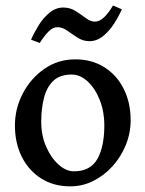

<svg xmlns="http://www.w3.org/2000/svg" viewBox="-20 -657 523 691"><path d="M450.2 -224.1Q450.2 -178.2 432.9 -135.5Q415.5 -92.8 385.3 -59.1Q355 -25.4 315.9 -5.9Q276.9 13.7 232.9 13.7Q172.9 13.7 127.9 -14.9Q83 -43.5 58.3 -93Q33.7 -142.6 33.7 -205.1Q33.7 -266.6 62.3 -321Q90.8 -375.5 139.9 -409.4Q189 -443.4 251 -443.4Q311 -443.4 356 -414.8Q400.9 -386.2 425.5 -336.7Q450.2 -287.1 450.2 -224.1ZM355.5 -206.5Q355.5 -255.4 339.1 -296.9Q322.8 -338.4 295.9 -363.5Q269 -388.7 237.8 -388.7Q195.8 -388.7 172.1 -366.2Q148.4 -343.8 138.4 -305.2Q128.4 -266.6 128.4 -218.3Q128.4 -169.9 146 -129.4Q163.6 -88.9 190.7 -64.7Q217.8 -40.5 246.1 -40.5Q305.2 -40.5 330.3 -84.7Q355.5 -128.9 355.5 -206.5ZM418.5 -623.5Q407.7 -598.6 390.6 -572Q373.5 -545.4 351.1 -527.1Q328.6 -508.8 301.3 -508.8Q279.3 -508.8 259.8 -521.2Q240.2 -533.7 222.4 -546.4Q204.6 -559.1 187 -559.1Q169.9 -559.1 154.8 -543.7Q139.6 -528.3 123 -502.4L91.8 -514.2Q102.5 -539.1 119.1 -565.9Q135.7 -592.8 158.2 -611.3Q180.7 -629.9 208 -629.9Q232.4 -629.9 252.2 -617.2Q272 -604.5 289.1 -591.8Q306.2 -579.1 321.8 -579.1Q337.9 -579.1 354.5 -594.7Q371.1 -610.4 386.7 -637.2Z"/></svg>

Font: Namdhinggo Medium
Style: Regular
Weight: 500
Designer: Victor Gaultney
Foundry: SIL International
Version: Version 3.001